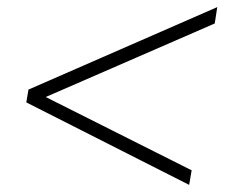

<svg xmlns="http://www.w3.org/2000/svg" viewBox="-20 -557 640 540"><path d="M512 -37 54 -269 60 -305 591 -537 584 -491 83 -273 87 -295 519 -78Z"/></svg>

Font: Mulish ExtraLight ExtraLight
Style: Italic
Weight: 250
Italic angle: -9°
Version: Version 3.603